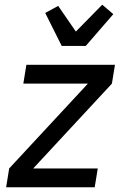

<svg xmlns="http://www.w3.org/2000/svg" viewBox="-20 -795 540 815"><path d="M6 0 19 -80 353 -440H79L92 -520H468L455 -440L121 -80H395L382 0ZM242 -600 172 -740 227 -770 302 -661 414 -775 461 -735 344 -600Z"/></svg>

Font: Iosevka Medium Oblique
Style: Regular
Weight: 500
Italic angle: -9°
Monospace: yes
Designer: Belleve Invis
Foundry: Belleve Invis
Version: Version 32.5.0; ttfautohint (v1.8.4)